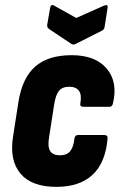

<svg xmlns="http://www.w3.org/2000/svg" viewBox="-20 -720 471 748"><path d="M200 8Q103 8 59.5 -44Q16 -96 31 -189L52 -324Q67 -417 117.5 -461Q168 -505 259 -505Q352 -505 396 -452.5Q440 -400 420 -317Q417 -304 407 -304H305Q290 -304 293 -317Q299 -351 287.5 -366.5Q276 -382 250 -382Q223 -382 210 -366.5Q197 -351 191 -313L171 -184Q165 -148 175.5 -131.5Q186 -115 213 -115Q240 -115 253 -130.5Q266 -146 270 -180Q272 -194 284 -194H386Q401 -194 399 -180Q391 -86 340.5 -39Q290 8 200 8ZM385 -698Q402 -705 399 -689L388 -618Q387 -611 385 -607.5Q383 -604 378 -601L275 -549Q266 -544 258 -549L174 -605Q168 -609 165.5 -613Q163 -617 164 -624L175 -688Q178 -706 191 -698L277 -650Z"/></svg>

Font: Sofia Sans Condensed Black
Style: Italic
Weight: 900
Italic angle: -9°
Version: Version 4.100